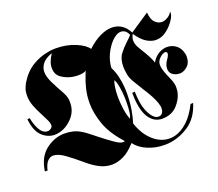

<svg xmlns="http://www.w3.org/2000/svg" viewBox="-123 -906 1247 1096"><g transform="rotate(-20 500.0 -358.0)"><path d="M496 -646Q538 -685 576.5 -702.5Q615 -720 646 -720Q681 -720 707 -702Q733 -684 748 -653L866 -732Q869 -689 887.5 -670.5Q906 -652 928 -652H933Q936 -652 938 -653Q954 -656 968.5 -666Q983 -676 992 -692V-677Q990 -668 983 -654Q976 -640 963 -625Q946 -603 919.5 -585Q893 -567 862 -567Q835 -567 806 -584.5Q777 -602 748 -645Q742 -635 739.5 -626Q737 -617 737 -609Q737 -605 737.5 -601.5Q738 -598 738 -595Q742 -576 754.5 -556Q767 -536 781 -512Q789 -498 797 -482.5Q805 -467 811 -448Q826 -474 847.5 -489Q869 -504 893 -507Q896 -508 899 -508H905Q936 -508 960.5 -489Q985 -470 992 -432Q993 -428 993 -424V-418Q993 -382 973 -363Q953 -344 930 -341H922Q900 -341 882 -353.5Q864 -366 864 -390Q864 -401 868 -413.5Q872 -426 882 -440Q890 -451 893.5 -459Q897 -467 897 -473Q897 -478 894 -480.5Q891 -483 886 -484Q881 -484 874 -481Q867 -478 859 -472Q855 -469 851 -465Q847 -461 843 -456Q838 -449 835.5 -441.5Q833 -434 833 -425Q833 -414 836 -401.5Q839 -389 844 -376Q846 -370 848.5 -363.5Q851 -357 854 -351Q860 -336 866 -322.5Q872 -309 874 -298Q876 -292 876.5 -285.5Q877 -279 877 -272Q877 -265 876 -258Q875 -251 874 -243Q865 -204 834.5 -170.5Q804 -137 756 -133H750Q748 -132 746 -132H743Q690 -132 660 -181Q630 -230 630 -330L646 -331Q648 -256 664.5 -215.5Q681 -175 701 -160Q707 -155 713 -153Q719 -151 725 -151Q739 -150 748 -160.5Q757 -171 757 -189Q758 -193 757.5 -196.5Q757 -200 756 -204Q752 -224 742 -246Q732 -268 719 -290Q714 -299 708.5 -307.5Q703 -316 698 -324Q677 -358 659 -388Q641 -418 638 -440Q636 -453 634.5 -464.5Q633 -476 633 -486Q633 -534 653 -561Q673 -588 698 -611L702 -615Q710 -622 717.5 -629.5Q725 -637 732 -645Q724 -664 712.5 -672Q701 -680 688 -680Q681 -680 673.5 -678Q666 -676 658 -671Q632 -656 608.5 -621.5Q585 -587 574 -549Q571 -537 569 -525.5Q567 -514 567 -503Q581 -476 588.5 -445.5Q596 -415 599 -383Q600 -372 600.5 -360.5Q601 -349 601 -338Q601 -286 593 -239.5Q585 -193 575 -164Q598 -94 643.5 -53Q689 -12 743 -12Q751 -12 759.5 -13Q768 -14 776 -16Q815 -26 852.5 -60Q890 -94 921 -156L937 -157Q912 -74 852.5 -34Q793 6 727 12Q721 12 715 12.5Q709 13 703 13Q649 13 601.5 -7Q554 -27 528 -62Q490 -19 453.5 -1.5Q417 16 383 16Q343 16 308 -2.5Q273 -21 244 -46Q241 -48 238.5 -50.5Q236 -53 233 -55Q192 -90 153 -118.5Q114 -147 83 -148Q64 -148 48.5 -132Q33 -116 24 -78L8 -79Q20 -162 71 -202Q122 -242 181 -244H188Q214 -244 238 -238Q262 -232 283 -219Q299 -210 322 -192Q345 -174 370 -154Q372 -153 374.5 -151Q377 -149 379 -147Q410 -123 439 -103Q468 -83 485 -83Q489 -83 491.5 -84Q494 -85 496 -86Q430 -158 405.5 -227Q381 -296 381 -356Q381 -403 391 -443.5Q401 -484 414 -515Q416 -522 419 -529Q422 -536 425 -542Q421 -536 407 -532.5Q393 -529 375 -529Q366 -529 356.5 -530Q347 -531 337 -533Q303 -540 275 -560Q247 -580 247 -618Q246 -635 253 -655Q260 -675 276 -700Q233 -684 216 -661.5Q199 -639 199 -613Q199 -597 204 -580.5Q209 -564 217 -547Q222 -537 227.5 -526.5Q233 -516 238 -506Q251 -483 262 -462.5Q273 -442 276 -424Q278 -418 278 -412V-400Q279 -344 238 -303.5Q197 -263 148 -257Q144 -256 140 -256H133Q92 -256 58 -287.5Q24 -319 16 -393L31 -394Q32 -387 33.5 -380.5Q35 -374 37 -367Q45 -338 60.5 -314Q76 -290 101 -289H105Q108 -289 110 -290Q122 -294 127.5 -300Q133 -306 133 -315Q133 -330 121.5 -352Q110 -374 97 -401Q83 -427 71.5 -457.5Q60 -488 60 -519Q60 -528 61 -537Q62 -546 64 -555Q67 -563 70.5 -572Q74 -581 79 -590Q113 -647 160 -676Q207 -705 257 -713Q269 -716 281.5 -717Q294 -718 306 -718Q371 -718 424.5 -695.5Q478 -673 496 -645ZM559 -433Q553 -421 549 -395Q545 -369 545 -336Q545 -321 546 -305.5Q547 -290 549 -274Q551 -254 555.5 -234Q560 -214 567 -196Q575 -208 578 -234.5Q581 -261 581 -292V-312Q580 -351 574 -385.5Q568 -420 559 -432Z"/></g></svg>

Font: Fette UNZ Fraktur
Style: Regular
Weight: 900
Foundry: UNZ1 Extensions by Catfonts.de
Version: Version 0.000 2012 initial release